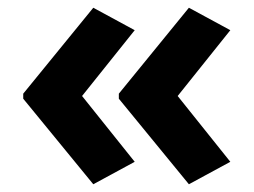

<svg xmlns="http://www.w3.org/2000/svg" viewBox="-20 -522 655 496"><path d="M40 -280 221 -502 328 -444 192 -274 328 -104 221 -46 40 -267ZM287 -280 468 -502 575 -444 439 -274 575 -104 468 -46 287 -267Z"/></svg>

Font: Noto Sans Sora Sompeng
Style: Bold
Weight: 700
Designer: Monotype Design Team. David Williams.
Foundry: Monotype Imaging Inc.
Version: Version 2.101